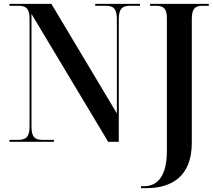

<svg xmlns="http://www.w3.org/2000/svg" viewBox="-20 -734 1103 994"><path d="M710 240H738C862 240 973 185 973 5V-636C973 -690 991 -704 1028 -704H1061V-714H757V-704H789C825 -704 844 -691 844 -639V46C844 180 795 230 724 230H710ZM29 0H259V-10H199C161 -10 143 -24 143 -79V-662L540 0H595V-635C595 -690 614 -704 652 -704H705V-714H473V-704H528C566 -704 585 -690 585 -637V-147L246 -714H29V-704H76C113 -704 133 -691 133 -638V-79C133 -24 113 -10 74 -10H29Z"/></svg>

Font: Noto Serif Display SemiCondensed SemiBold
Style: Regular
Weight: 600
Width: 4
Designer: Monotype Design Team
Foundry: Monotype Imaging Inc.
Version: Version 2.009